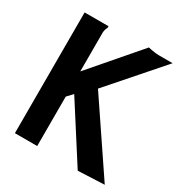

<svg xmlns="http://www.w3.org/2000/svg" viewBox="-152 -742 811 858"><g transform="rotate(30 253.0 -313.0)"><path d="M158 -255 185 -284 370 5 506 -1 265 -358 497 -623H428C413 -623 392 -626 370 -631L158 -385V-588C160 -608 167 -613 167 -618C167 -620 167 -621 165 -623H43V0H158Z"/></g></svg>

Font: Inconsolata
Style: Bold
Weight: 700
Monospace: yes
Designer: Raph Levien, Kirill Tkachev(cyreal.org)
Foundry: Raph Levien, Kirill Tkachev(cyreal.org)
Version: Version 1.014